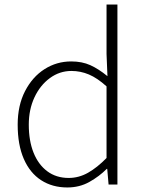

<svg xmlns="http://www.w3.org/2000/svg" viewBox="-20 -814 640 847"><path d="M277 13Q211 13 161.5 -19Q112 -51 85 -113Q58 -175 58 -264Q58 -349 90.5 -412Q123 -475 176.5 -509Q230 -543 294 -543Q342 -543 378.5 -526.5Q415 -510 454 -478L450 -576V-794H498V0H459L453 -69H451Q418 -36 374.5 -11.5Q331 13 277 13ZM283 -29Q328 -29 368.5 -52Q409 -75 450 -117V-433Q409 -470 372 -485.5Q335 -501 295 -501Q243 -501 200 -469.5Q157 -438 132 -384.5Q107 -331 107 -264Q107 -193 128 -140.5Q149 -88 188.5 -58.5Q228 -29 283 -29Z"/></svg>

Font: Noto Sans KR ExtraLight
Style: Regular
Weight: 250
Designer: Ryoko NISHIZUKA  (kana, bopomofo & ideographs); Paul D. Hunt (Latin, Greek & Cyrillic); Sandoll Communications , Soo-you
Foundry: Adobe
Version: Version 2.004-H2;hotconv 1.0.118;makeotfexe 2.5.65603